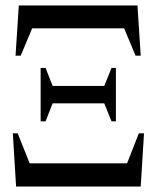

<svg xmlns="http://www.w3.org/2000/svg" viewBox="-20 -684 575 704"><path d="M39 0 27 -195H45L113 -24L69 -85H465L422 -24L489 -195H508L496 0ZM129 -239V-435H147L182 -346V-328L147 -239ZM161 -305V-369H374V-305ZM389 -239 353 -328V-346L389 -435H405V-239ZM37 -480 49 -664H484L496 -480H477L410 -640L453 -580H80L123 -640L56 -480Z"/></svg>

Font: Source Serif 4 60pt SemiBold
Style: Regular
Weight: 600
Version: Version 4.004;hotconv 1.0.116;makeotfexe 2.5.65601